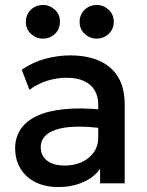

<svg xmlns="http://www.w3.org/2000/svg" viewBox="-20 -738 592 773"><path d="M214 15Q162.5 15 123.5 -4.2Q84.5 -23.5 62.8 -58.8Q41 -94 41 -142Q41 -182.5 61.5 -215.2Q82 -248 125.2 -269.5Q168.5 -291 236.5 -298.2Q304.5 -305.5 400 -296L402 -220Q334 -229.5 285 -228Q236 -226.5 204.8 -215.8Q173.5 -205 158.8 -187.2Q144 -169.5 144 -146.5Q144 -110.5 169.8 -91Q195.5 -71.5 240.5 -71.5Q279 -71.5 309.5 -85.5Q340 -99.5 357.8 -125Q375.5 -150.5 375.5 -185V-316.5Q375.5 -349.5 361.5 -373.8Q347.5 -398 319 -411.5Q290.5 -425 248 -425Q209 -425 171 -413.2Q133 -401.5 98.5 -376.5L67.5 -457.5Q114 -489 164.5 -502Q215 -515 261.5 -515Q330.5 -515 379.8 -493.2Q429 -471.5 455.5 -427.8Q482 -384 482 -317.5V0H383V-58.5Q358 -23 313.5 -4Q269 15 214 15ZM153 -582.5Q125.5 -582.5 104.8 -601.5Q84 -620.5 84 -650Q84 -670 93.5 -685.5Q103 -701 118.8 -709.5Q134.5 -718 153 -718Q180 -718 200.8 -699Q221.5 -680 221.5 -650Q221.5 -630 212 -614.8Q202.5 -599.5 186.8 -591Q171 -582.5 153 -582.5ZM369.5 -582.5Q342 -582.5 321.2 -601.5Q300.5 -620.5 300.5 -650Q300.5 -670 310 -685.5Q319.5 -701 335.2 -709.5Q351 -718 369.5 -718Q396.5 -718 417.2 -699Q438 -680 438 -650Q438 -630 428.5 -614.8Q419 -599.5 403.2 -591Q387.5 -582.5 369.5 -582.5Z"/></svg>

Font: Geologica Roman
Style: Regular
Weight: 400
Designer: Sindre Bremnes, Frode Helland
Foundry: Monokrom Skriftforlag AS
Version: Version 1.010;gftools[0.9.28]